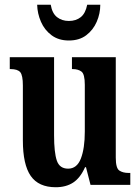

<svg xmlns="http://www.w3.org/2000/svg" viewBox="-20 -776 589 806"><path d="M214 10Q142 10 109 -37.5Q76 -85 76 -187V-417Q76 -460 65 -473Q54 -486 24 -486H21V-536H207V-208Q207 -136 218.5 -102Q230 -68 266 -68Q303 -68 319.5 -110.5Q336 -153 336 -224V-420Q336 -465 322 -475.5Q308 -486 285 -486H282V-536H466V-114Q466 -70 481 -60Q496 -50 520 -50H527V0H360L341 -74H337Q317 -29 287 -9.5Q257 10 214 10ZM269 -606Q226 -606 196.5 -628Q167 -650 152 -684.5Q137 -719 136 -756H193Q199 -720 219.5 -704Q240 -688 269 -688Q299 -688 319 -704Q339 -720 346 -756H401Q401 -719 386 -684.5Q371 -650 342 -628Q313 -606 269 -606Z"/></svg>

Font: Noto Serif ExtraCondensed
Style: Bold
Weight: 700
Width: 2
Designer: Monotype Design Team
Foundry: Monotype Imaging Inc.
Version: Version 2.014; ttfautohint (v1.8.4.7-5d5b)